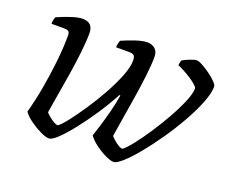

<svg xmlns="http://www.w3.org/2000/svg" viewBox="-89 -637 916 774"><g transform="rotate(20 369.0 -250.0)"><path d="M182 0Q168 0 145 -11Q122 -22 99 -38.5Q76 -55 64 -72Q78 -122 89 -183Q100 -244 106.5 -305Q113 -366 113 -415Q113 -430 107 -434Q101 -438 88 -438H34Q34 -455 40 -468Q67 -480 97 -490Q127 -500 146 -500Q191 -500 191 -454Q191 -421 185.5 -371.5Q180 -322 171.5 -269.5Q163 -217 155 -171Q147 -125 143 -98Q151 -88 169 -75Q187 -62 198 -62Q211 -71 234 -100.5Q257 -130 284.5 -171Q312 -212 337 -257Q362 -302 378 -342.5Q394 -383 394 -410Q394 -428 387.5 -433Q381 -438 368 -438H311Q311 -445 313 -454Q315 -463 317 -468Q344 -480 374 -490Q404 -500 423 -500Q444 -500 457 -488.5Q470 -477 470 -454Q470 -420 464 -370.5Q458 -321 449.5 -268Q441 -215 433.5 -169.5Q426 -124 422 -98Q430 -88 447 -75Q464 -62 475 -62Q488 -71 511.5 -100.5Q535 -130 561.5 -170Q588 -210 612 -252.5Q636 -295 651.5 -332Q667 -369 667 -391Q667 -396 655.5 -406Q644 -416 627.5 -426.5Q611 -437 595.5 -445Q580 -453 572 -456Q572 -460 573.5 -467Q575 -474 577 -478Q586 -484 606 -492Q626 -500 635 -500Q644 -500 660.5 -491Q677 -482 695 -469Q713 -456 725 -443.5Q737 -431 737 -424Q737 -396 720.5 -354Q704 -312 677 -264Q650 -216 618 -169.5Q586 -123 554.5 -84.5Q523 -46 497.5 -23Q472 0 459 0Q446 0 423 -11Q400 -22 378 -38.5Q356 -55 344 -72Q349 -86 358.5 -117Q368 -148 378 -186Q388 -224 394 -261L390 -262Q365 -215 334 -168.5Q303 -122 273 -84Q243 -46 219 -23Q195 0 182 0Z"/></g></svg>

Font: Texturina Extralight
Style: Italic
Weight: 200
Italic angle: -11°
Designer: Guillermo Torres Carreño
Foundry: Omnibus-Type
Version: Version 1.002; ttfautohint (v1.8.3)